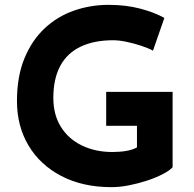

<svg xmlns="http://www.w3.org/2000/svg" viewBox="-20 -764 802 792"><path d="M692 -74Q679 -60 651 -45.5Q623 -31 586.5 -19Q550 -7 512 0.5Q474 8 440 8Q321 8 233 -38Q145 -84 97.5 -164Q50 -244 50 -347Q50 -448 80.5 -522.5Q111 -597 163.5 -646.5Q216 -696 284.5 -720Q353 -744 428 -744Q499 -744 558 -728.5Q617 -713 658 -690L611 -555Q593 -565 563 -575Q533 -585 502 -591.5Q471 -598 447 -598Q368 -598 312.5 -571.5Q257 -545 228.5 -492Q200 -439 200 -360Q200 -291 231 -241Q262 -191 317.5 -164Q373 -137 444 -137Q475 -137 501 -141.5Q527 -146 545 -156V-245H418V-385H692Z"/></svg>

Font: Reem Kufi Fun
Style: Bold
Weight: 700
Designer: Khaled Hosny
Version: Version 1.005